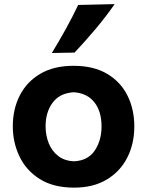

<svg xmlns="http://www.w3.org/2000/svg" viewBox="-20 -880 700 915"><path d="M333.5 14.2Q234.4 14.2 169.4 -26.9Q104.5 -67.9 72.8 -134.5Q41 -201.2 41 -277.8Q41 -360.4 74.5 -425.5Q107.9 -490.7 172.4 -528.6Q236.8 -566.4 330.1 -566.4Q426.3 -566.4 490.7 -528.1Q555.2 -489.7 587.6 -424.3Q620.1 -358.9 620.1 -277.8Q620.1 -194.8 586.4 -128.7Q552.7 -62.5 488.5 -24.2Q424.3 14.2 333.5 14.2ZM332.5 -111.3Q398.9 -114.3 431.4 -162.4Q463.9 -210.4 463.9 -277.8Q463.9 -349.1 429.9 -392.3Q396 -435.5 332.5 -440.4Q266.1 -437 231.7 -391.8Q197.3 -346.7 197.3 -277.8Q197.3 -234.4 212.4 -197Q227.5 -159.7 257.6 -136.5Q287.6 -113.3 332.5 -111.3ZM227.1 -627.4Q262.2 -685.1 293.7 -741.9Q325.2 -798.8 352.5 -856.4L526.4 -860.4Q484.9 -800.8 436.3 -742.9Q387.7 -685.1 335.4 -629.4Z"/></svg>

Font: Pinar DS1 Bold
Style: Regular
Weight: 700
Designer: Amin Abedi
Version: Version 3.000